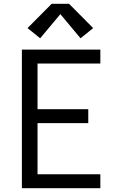

<svg xmlns="http://www.w3.org/2000/svg" viewBox="-20 -998 640 1018"><path d="M96 0V-735H512V-661H179V-419H448V-345H179V-74H512V0ZM193 -795 126 -849 254 -978H346L474 -849L407 -795L300 -923Z"/></svg>

Font: Monocode
Style: Regular
Weight: 400
Designer: Belleve Invis
Foundry: Belleve Invis
Version: Version 16.1.0; ttfautohint (v1.8.4)